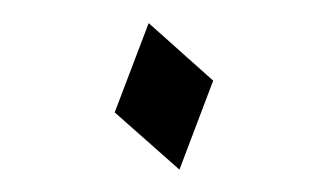

<svg xmlns="http://www.w3.org/2000/svg" viewBox="-32 -476 601 352"><g transform="rotate(5 268.5 -299.5)"><path d="M308.6 -168 181.2 -262.2 229 -430.7 356 -335.9Z"/></g></svg>

Font: XB Niloofar
Style: Regular
Weight: 400
Designer: Behnam
Foundry: Irmug
Version: Version 7.201 2008